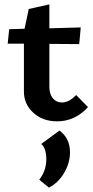

<svg xmlns="http://www.w3.org/2000/svg" viewBox="-20 -546 426 875"><path d="M327 -113 381 -58Q322 7 240 7Q175 7 132 -32Q89 -71 89 -129V-347H15L22 -413L92 -415L111 -505L205 -526V-417L348 -421L341 -345L205 -346V-151Q205 -117 221 -98Q237 -79 262 -79Q295 -79 327 -113ZM251 49Q299 84 299 148Q299 196 272.5 241.5Q246 287 203 309L159 273Q191 232 191 180Q191 130 168 110Z"/></svg>

Font: EauTest
Style: Bold
Weight: 700
Designer: Christian Thalmann (Catharsis Fonts)
Version: Version 0.001;PS 000.001;hotconv 1.0.88;makeotf.lib2.5.64775